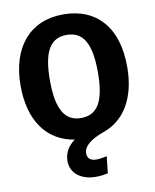

<svg xmlns="http://www.w3.org/2000/svg" viewBox="-101 -786 893 1108"><g transform="rotate(-10 345.5 -232.0)"><path d="M658 -347C658 -462 631 -552 576 -615C521 -678 444 -710 345 -710C151 -710 33 -572 33 -347C33 -142 126 -12 287 13C245 44 224 82 224 129C224 200 284 246 371 246C394 246 418 243 441 238L452 140C427 145 407 148 391 148C356 148 338 133 338 102C338 63 377 29 456 0C584 -43 658 -168 658 -347ZM345 -103C252 -103 205 -176 205 -347C205 -518 250 -590 345 -590C440 -590 486 -519 486 -347C486 -175 441 -103 345 -103Z"/></g></svg>

Font: Fira Sans
Style: Bold
Weight: 700
Designer: Carrois Corporate & Edenspiekermann AG
Foundry: Carrois Corporate GbR & Edenspiekermann AG
Version: Version 4.203